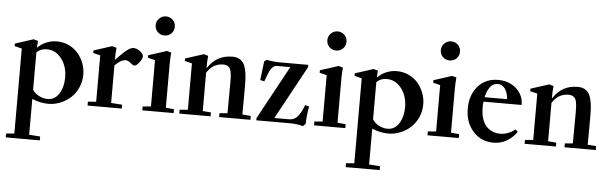

<svg xmlns="http://www.w3.org/2000/svg" viewBox="-54 -862 4222 1330"><g transform="rotate(5 2056.5 -197.0)"><path d="M18.6 269V242.2L75.7 237.3V-353.5L24.9 -366.2V-383.8L151.9 -424.8L183.1 -416Q180.7 -396.5 179.7 -368.2Q207 -396 242.4 -410.2Q277.8 -424.3 313 -424.3Q358.9 -424.3 397.9 -405.8Q437 -387.2 462.4 -356.9Q487.8 -326.7 502 -288.8Q516.1 -251 516.1 -210.9Q516.1 -163.1 497.3 -120.8Q478.5 -78.6 447.5 -50Q416.5 -21.5 375.7 -4.9Q335 11.7 292 11.7Q236.8 11.7 178.7 -12.2V236.8L255.4 242.2V269ZM178.7 -334.5V-77.1Q194.8 -51.3 224.1 -36.1Q253.4 -21 284.2 -21Q334.5 -21 363.5 -67.6Q392.6 -114.3 392.6 -179.2Q392.6 -257.8 351.6 -310.8Q310.5 -363.8 249 -363.8Q206.1 -363.8 178.7 -335.9Z M564 0V-26.9L621.1 -31.7V-354L571.3 -366.2V-383.8L698.2 -424.8L729 -416Q725.1 -377 725.1 -334.5V-331.1Q780.3 -390.1 809.1 -410.2Q830.6 -424.8 846.7 -424.8Q868.7 -424.8 892.3 -407.5Q916 -390.1 916 -371.6Q916 -356.4 896.5 -330.3Q877 -304.2 862.8 -304.2Q853 -304.2 841.3 -314.9Q818.8 -335.9 800.3 -335.9Q766.6 -335.9 725.1 -293V-32.2L801.8 -26.9V0Z M1051.8 -529.8Q1023.9 -529.8 1004.6 -548.8Q985.4 -567.9 985.4 -596.2Q985.4 -623 1004.9 -642.8Q1024.4 -662.6 1051.8 -662.6Q1080.1 -662.6 1099.4 -643.6Q1118.7 -624.5 1118.7 -596.2Q1118.7 -567.9 1099.4 -548.8Q1080.1 -529.8 1051.8 -529.8ZM944.8 0V-26.9L1002 -31.7V-354L952.1 -366.2V-383.8L1079.1 -424.8L1109.4 -416Q1105.5 -377 1105.5 -334.5V-32.2L1162.6 -26.9V0Z M1201.7 0V-26.9L1258.8 -31.7V-354L1208.5 -366.2V-383.8L1335.9 -424.8L1366.2 -416Q1362.3 -377 1362.3 -334.5V-329.1Q1395.5 -378.9 1437.3 -401.9Q1479 -424.8 1535.6 -424.8Q1561.5 -424.8 1579.8 -415.5Q1598.1 -406.2 1609.6 -390.4Q1621.1 -374.5 1627.7 -348.4Q1634.3 -322.3 1636.5 -293.2Q1638.7 -264.2 1638.7 -223.1Q1638.7 -94.7 1637.7 -31.7L1696.3 -26.9V0H1479V-26.9L1534.2 -31.7Q1535.6 -239.7 1535.6 -244.6Q1535.6 -271 1534.7 -287.4Q1533.7 -303.7 1530.5 -320.1Q1527.3 -336.4 1521 -345.2Q1514.6 -354 1503.7 -359.6Q1492.7 -365.2 1476.6 -365.2Q1403.8 -365.2 1362.3 -298.3V-31.7L1419.4 -26.9V0Z M2063 12.2Q2021.5 0 1971.7 0H1737.3V-15.1L1939.9 -387.7H1845.7Q1823.7 -387.7 1805.2 -359.9Q1793 -341.8 1769 -273.9L1740.2 -280.3L1756.3 -411.6L1772.9 -423.8Q1816.9 -414.1 1872.1 -414.1H2062.5V-397.9L1860.4 -26.9H1965.3Q1995.6 -26.9 2018.8 -50.3Q2042 -73.7 2065.4 -134.8L2093.3 -127Q2080.6 -58.1 2080.6 -6.3Z M2245.6 -529.8Q2217.8 -529.8 2198.5 -548.8Q2179.2 -567.9 2179.2 -596.2Q2179.2 -623 2198.7 -642.8Q2218.3 -662.6 2245.6 -662.6Q2273.9 -662.6 2293.2 -643.6Q2312.5 -624.5 2312.5 -596.2Q2312.5 -567.9 2293.2 -548.8Q2273.9 -529.8 2245.6 -529.8ZM2138.7 0V-26.9L2195.8 -31.7V-354L2146 -366.2V-383.8L2272.9 -424.8L2303.2 -416Q2299.3 -377 2299.3 -334.5V-32.2L2356.4 -26.9V0Z M2382.3 269V242.2L2439.5 237.3V-353.5L2388.7 -366.2V-383.8L2515.6 -424.8L2546.9 -416Q2544.4 -396.5 2543.5 -368.2Q2570.8 -396 2606.2 -410.2Q2641.6 -424.3 2676.8 -424.3Q2722.7 -424.3 2761.7 -405.8Q2800.8 -387.2 2826.2 -356.9Q2851.6 -326.7 2865.7 -288.8Q2879.9 -251 2879.9 -210.9Q2879.9 -163.1 2861.1 -120.8Q2842.3 -78.6 2811.3 -50Q2780.3 -21.5 2739.5 -4.9Q2698.7 11.7 2655.8 11.7Q2600.6 11.7 2542.5 -12.2V236.8L2619.1 242.2V269ZM2542.5 -334.5V-77.1Q2558.6 -51.3 2587.9 -36.1Q2617.2 -21 2647.9 -21Q2698.2 -21 2727.3 -67.6Q2756.3 -114.3 2756.3 -179.2Q2756.3 -257.8 2715.3 -310.8Q2674.3 -363.8 2612.8 -363.8Q2569.8 -363.8 2542.5 -335.9Z M3034.7 -529.8Q3006.8 -529.8 2987.5 -548.8Q2968.3 -567.9 2968.3 -596.2Q2968.3 -623 2987.8 -642.8Q3007.3 -662.6 3034.7 -662.6Q3063 -662.6 3082.3 -643.6Q3101.6 -624.5 3101.6 -596.2Q3101.6 -567.9 3082.3 -548.8Q3063 -529.8 3034.7 -529.8ZM2927.7 0V-26.9L2984.9 -31.7V-354L2935.1 -366.2V-383.8L3062 -424.8L3092.3 -416Q3088.4 -377 3088.4 -334.5V-32.2L3145.5 -26.9V0Z M3386.2 11.2Q3300.8 11.2 3245.1 -50.8Q3189.5 -112.8 3189.5 -208.5Q3189.5 -304.7 3242.7 -364.7Q3295.9 -424.8 3381.3 -424.8Q3458.5 -424.8 3508.8 -379.9Q3559.1 -335 3559.1 -266.1H3293.5Q3291.5 -248 3291.5 -226.1Q3291.5 -181.2 3302.5 -147.2Q3313.5 -113.3 3333 -93.5Q3352.5 -73.7 3376.5 -64.2Q3400.4 -54.7 3428.7 -54.7Q3481.9 -54.7 3532.2 -93.3L3548.8 -78.1Q3520 -37.1 3478.5 -12.9Q3437 11.2 3386.2 11.2ZM3382.3 -396.5Q3349.6 -396.5 3328.9 -368.9Q3308.1 -341.3 3298.8 -297.4H3455.6Q3450.7 -345.7 3431.4 -371.1Q3412.1 -396.5 3382.3 -396.5Z M3603 0V-26.9L3660.2 -31.7V-354L3609.9 -366.2V-383.8L3737.3 -424.8L3767.6 -416Q3763.7 -377 3763.7 -334.5V-329.1Q3796.9 -378.9 3838.6 -401.9Q3880.4 -424.8 3937 -424.8Q3962.9 -424.8 3981.2 -415.5Q3999.5 -406.2 4011 -390.4Q4022.5 -374.5 4029.1 -348.4Q4035.6 -322.3 4037.8 -293.2Q4040 -264.2 4040 -223.1Q4040 -94.7 4039.1 -31.7L4097.7 -26.9V0H3880.4V-26.9L3935.5 -31.7Q3937 -239.7 3937 -244.6Q3937 -271 3936 -287.4Q3935.1 -303.7 3931.9 -320.1Q3928.7 -336.4 3922.4 -345.2Q3916 -354 3905 -359.6Q3894 -365.2 3877.9 -365.2Q3805.2 -365.2 3763.7 -298.3V-31.7L3820.8 -26.9V0Z"/></g></svg>

Font: Elstob 18pt SemiBold
Style: Regular
Weight: 600
Designer: Peter S. Baker
Version: Version 1.015